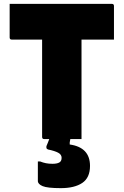

<svg xmlns="http://www.w3.org/2000/svg" viewBox="-20 -720 640 994"><path d="M402 0H344Q343 5 342.5 9Q342 13 341 17V28Q446 43 446 139Q446 200 406 227Q366 254 295 254Q225 254 200.5 243.5Q176 233 176 217V116H188Q203 122 218 125Q233 128 252 128Q274 128 286.5 121.5Q299 115 299 97Q299 80 281 70.5Q263 61 229 54Q222 52 220.5 46Q219 40 221 35Q224 29 227.5 19.5Q231 10 235 0H209Q198 0 198 -11V-515H41Q30 -515 30 -526V-700H559Q570 -700 570 -689V-515H402Z"/></svg>

Font: Recursive Mn Lnr St Blk
Style: Regular
Weight: 900
Monospace: yes
Version: Version 1.079;hotconv 1.0.112;makeotfexe 2.5.65598; ttfautoh